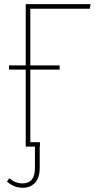

<svg xmlns="http://www.w3.org/2000/svg" viewBox="-20 -701 463 918"><path d="M409.2 -659.2H125V-388.2H265.1V-368.2H125V-21H170.9V0H169.9V102.1Q169.9 148.9 147.5 172.9Q125 196.8 88.9 196.8Q46.9 196.8 13.2 167L24.9 150.9Q51.8 175.8 87.9 175.8Q147 175.8 147 102.1V0H103V-368.2H22.9V-388.2H103V-681.2H413.1Z"/></svg>

Font: Fira Sans Compressed Thin
Style: Regular
Weight: 100
Width: 1
Designer: Carrois Corporate & Edenspiekermann AG
Foundry: Carrois Corporate GbR & Edenspiekermann AG
Version: Version 4.203;PS 004.203;hotconv 1.0.88;makeotf.lib2.5.64775